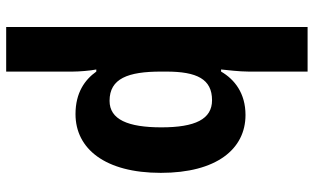

<svg xmlns="http://www.w3.org/2000/svg" viewBox="-222 -578 1040 637"><g transform="rotate(90 298.5 -260.0)"><path d="M554 -273C554 -458 475 -554 362 -554C290 -554 244 -518 218 -473H211C213 -493 218 -534 218 -564V-760H70V240H218V19C218 -2 215 -40 211 -59H218C245 -21 288 10 359 10C474 10 554 -88 554 -273ZM403 -275C403 -164 377 -103 315 -103C241 -103 218 -164 218 -274V-291C218 -393 243 -443 313 -443C376 -443 403 -387 403 -275Z"/></g></svg>

Font: Noto Sans Display
Style: Bold
Weight: 700
Designer: Monotype Design Team
Foundry: Monotype Imaging Inc.
Version: Version 1.900